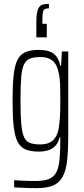

<svg xmlns="http://www.w3.org/2000/svg" viewBox="-20 -776 433 993"><path d="M169 197Q149 197 129.5 196.5Q110 196 91 195Q72 194 53 193V156Q68 157 85 158Q102 159 122.5 159.5Q143 160 164 160Q207 160 232.5 150Q258 140 271 115.5Q284 91 288 48Q292 5 292 -60V-66H288Q282 -39 267.5 -23Q253 -7 231.5 0.5Q210 8 180 8Q138 8 111.5 -3.5Q85 -15 70.5 -44Q56 -73 50.5 -124.5Q45 -176 45 -255Q45 -335 50.5 -386.5Q56 -438 70.5 -466.5Q85 -495 111.5 -506.5Q138 -518 180 -518Q207 -518 229.5 -512Q252 -506 268 -488.5Q284 -471 292 -436H296L300 -510H333V-80Q333 -2 327.5 51Q322 104 305 136.5Q288 169 255.5 183Q223 197 169 197ZM189 -29Q228 -29 251 -47.5Q274 -66 283 -108Q288 -137 290 -172Q292 -207 292 -254Q292 -303 291 -337Q290 -371 284 -397Q275 -443 252 -462Q229 -481 190 -481Q156 -481 135.5 -473Q115 -465 104 -442.5Q93 -420 89.5 -375Q86 -330 86 -255Q86 -180 90 -135Q94 -90 104.5 -67Q115 -44 135.5 -36.5Q156 -29 189 -29ZM168 -583V-660Q168 -689 171 -707.5Q174 -726 181 -737Q188 -748 200.5 -752Q213 -756 233 -756V-733Q209 -733 204 -720Q199 -707 199 -670V-653H222V-583Z"/></svg>

Font: Saira ExtraCondensed ExtraLight
Style: Regular
Weight: 250
Width: 2
Designer: Hector Gatti with collaboration of the Omnibus-Type team
Foundry: Omnibus-Type
Version: Version 1.101